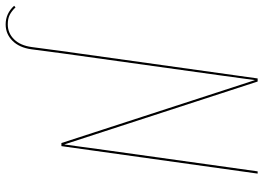

<svg xmlns="http://www.w3.org/2000/svg" viewBox="-233 -577 914 666"><g transform="rotate(90 224.0 -244.0)"><path d="M485.4 -680.7H493.2L397.9 0H387.2L168.9 -671.4Q162.6 -623 151.4 -543L75.7 0L62 104Q56.2 146 32.5 169.7Q8.8 193.4 -24.4 193.4Q-62 193.4 -88.9 164.1L-83.5 159.2Q-70.8 172.4 -57.6 179.2Q-44.4 186 -24.4 186Q5.9 186 27.3 164.3Q48.8 142.6 54.2 103L67.9 0L163.1 -680.7H173.8L392.1 -9.8Q401.9 -83.5 412.1 -156.7Z"/></g></svg>

Font: Fira Sans Compressed Eight
Style: Italic
Weight: 100
Width: 3
Italic angle: -8°
Designer: Carrois Corporate & Edenspiekermann AG
Foundry: Carrois Corporate GbR & Edenspiekermann AG
Version: Version 4.203;PS 004.203;hotconv 1.0.88;makeotf.lib2.5.64775